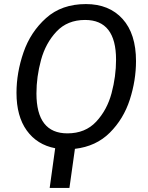

<svg xmlns="http://www.w3.org/2000/svg" viewBox="-20 -721 726 943"><path d="M348 10 321 202H224L251 7Q162 -10 111.5 -80Q61 -150 61 -265Q61 -364 95.5 -464Q130 -564 206.5 -632.5Q283 -701 402 -701Q516 -701 582 -628Q648 -555 648 -421Q648 -326 617.5 -231.5Q587 -137 519.5 -69.5Q452 -2 348 10ZM550 -428Q550 -623 398 -623Q311 -623 257.5 -566Q204 -509 181.5 -426.5Q159 -344 159 -262Q159 -66 311 -66Q399 -66 452.5 -123.5Q506 -181 528 -263.5Q550 -346 550 -428Z"/></svg>

Font: FiraGO
Style: Italic
Weight: 400
Italic angle: -8°
Designer: bBox Type GmbH
Foundry: bBox Type GmbH
Version: Version 1.001